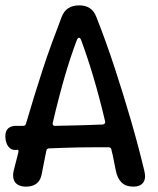

<svg xmlns="http://www.w3.org/2000/svg" viewBox="-20 -697 590 717"><path d="M77 0Q59 0 47 -7Q35 -14 31 -27.5Q27 -41 31 -59Q35 -76 39.5 -92.5Q44 -109 48 -126Q51 -138 45 -138Q44 -137 42.5 -137Q41 -137 39 -137Q27 -136 18 -143Q9 -150 4.5 -162Q0 -174 0 -186V-188Q0 -201 4.5 -209.5Q9 -218 18 -222.5Q27 -227 39 -227H66Q75 -227 77 -235Q92 -286 107.5 -336.5Q123 -387 139.5 -437.5Q156 -488 174 -537Q192 -586 210 -633Q226 -677 276 -677Q324 -677 340 -633Q376 -542 408 -444.5Q440 -347 468.5 -249Q497 -151 519 -59Q526 -31 515 -15.5Q504 0 478 0Q450 0 434 -15.5Q418 -31 412 -62Q408 -81 404.5 -100Q401 -119 396 -138Q395 -147 385 -147Q358 -147 330.5 -147Q303 -147 275 -146.5Q247 -146 219.5 -145Q192 -144 164 -143Q160 -143 157 -141Q154 -139 153 -134Q149 -113 144.5 -91.5Q140 -70 136 -48Q132 -24 117 -12Q102 0 77 0ZM185 -227Q230 -228 275 -229Q320 -230 364 -232Q369 -233 371.5 -236.5Q374 -240 372 -246Q352 -331 329 -408.5Q306 -486 282 -550Q279 -556 275 -556Q271 -556 268 -550Q243 -485 220 -405Q197 -325 177 -238Q176 -233 178 -230Q180 -227 185 -227Z"/></svg>

Font: Winky Sans
Style: Regular
Weight: 400
Designer: Simon Atzbach
Foundry: typofactur
Version: Version 1.205